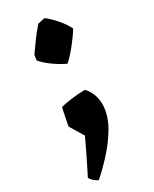

<svg xmlns="http://www.w3.org/2000/svg" viewBox="-163 -496 540 674"><g transform="rotate(-30 107.5 -159.0)"><path d="M135 -274Q113 -284 88 -301.5Q63 -319 47 -338L50 -359Q64 -379 81 -402.5Q98 -426 117 -447L145 -453Q164 -439 184.5 -415Q205 -391 214 -371Q201 -349 177.5 -319.5Q154 -290 135 -274ZM26 135Q18 132 8.5 123.5Q-1 115 -3 108Q1 101 13 76.5Q25 52 39 23.5Q53 -5 62 -25L28 -81Q29 -86 32 -101.5Q35 -117 38 -132Q41 -147 43 -152Q56 -156 86 -160Q116 -164 142 -164Q159 -146 165.5 -124Q172 -102 170 -79Q166 -38 142.5 1Q119 40 87.5 74.5Q56 109 26 135Z"/></g></svg>

Font: Albura ExtraBold
Style: Italic
Weight: 758
Italic angle: -7°
Designer: Mercedes Jáuregui
Foundry: Omnibus-Type Team
Version: Version 1.000; ttfautohint (v1.8.3)